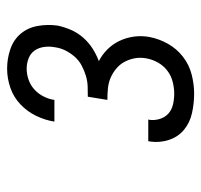

<svg xmlns="http://www.w3.org/2000/svg" viewBox="-33 -850 566 540"><g transform="rotate(-90 250.0 -580.0)"><path d="M257 -317Q229 -317 202 -323Q175 -329 155 -345.5Q135 -362 126.5 -388Q118 -414 122 -441Q122 -442 122.5 -443.5Q123 -445 123 -446H184Q184 -445 183.5 -444.5Q183 -444 183 -443Q181 -428 185.5 -413.5Q190 -399 200.5 -389.5Q211 -380 226 -376.5Q241 -373 257 -373Q273 -373 290.5 -377.5Q308 -382 322 -393Q336 -404 344.5 -419.5Q353 -435 356 -452Q359 -469 356 -484.5Q353 -500 346 -513Q339 -526 327 -536Q315 -546 301 -552Q287 -558 271 -559.5Q255 -561 239 -561L248 -616Q263 -616 277.5 -616.5Q292 -617 307 -621.5Q322 -626 336 -633.5Q350 -641 360.5 -653Q371 -665 378 -679Q385 -693 387 -708Q390 -723 388 -738.5Q386 -754 378 -765.5Q370 -777 356 -782.5Q342 -788 327 -788Q311 -788 295.5 -782.5Q280 -777 268 -766Q256 -755 248.5 -740Q241 -725 239 -710H178Q182 -736 194 -761Q206 -786 226.5 -805.5Q247 -825 273.5 -834Q300 -843 327 -843Q355 -843 381.5 -834Q408 -825 425 -805Q442 -785 447 -757Q452 -729 448 -701Q444 -682 436 -663.5Q428 -645 414.5 -629.5Q401 -614 384 -603Q367 -592 348 -585Q366 -576 381 -561Q396 -546 405 -527Q414 -508 417 -486.5Q420 -465 416 -443Q411 -416 397 -391Q383 -366 360.5 -348.5Q338 -331 310.5 -324Q283 -317 257 -317Z"/></g></svg>

Font: Iosevka Curly Slab LtObl
Style: Regular
Weight: 300
Italic angle: -9°
Monospace: yes
Designer: Belleve Invis
Foundry: Belleve Invis
Version: Version 11.0.0; ttfautohint (v1.8.3)